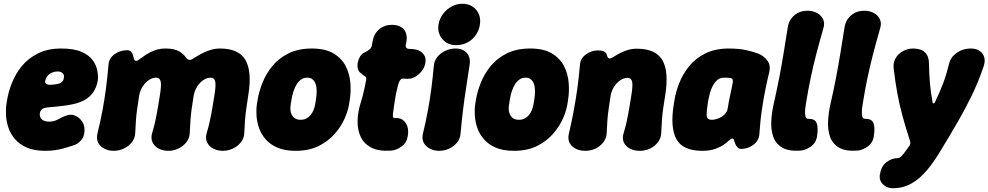

<svg xmlns="http://www.w3.org/2000/svg" viewBox="-20 -780 5256 1021"><path d="M220 22Q162 22 123 5Q84 -12 60 -40Q36 -68 25 -100.5Q14 -133 12 -166Q10 -199 14 -225L18 -250Q25 -293 44 -340.5Q63 -388 96.5 -429Q130 -470 182 -496Q234 -522 306 -522Q373 -522 413 -504.5Q453 -487 472.5 -460.5Q492 -434 497.5 -404.5Q503 -375 500 -352Q493 -313 474.5 -287.5Q456 -262 428.5 -247.5Q401 -233 368.5 -226Q336 -219 302 -215.5Q268 -212 236 -209Q212 -207 203 -199Q194 -191 192 -178Q190 -165 195.5 -154.5Q201 -144 213 -138.5Q225 -133 244 -133Q267 -133 291 -146.5Q315 -160 334 -166Q358 -174 378.5 -165.5Q399 -157 413 -139Q427 -121 429 -99Q432 -62 416 -40.5Q400 -19 381 -11Q361 -3 316.5 9.5Q272 22 220 22ZM247 -329Q289 -331 303.5 -340Q318 -349 319 -364Q322 -376 318 -384Q314 -392 306 -396Q298 -400 287 -400Q271 -400 256.5 -394Q242 -388 232.5 -376Q223 -364 220 -347Q219 -337 228.5 -332.5Q238 -328 247 -329Z M585 22Q543 22 516 -3Q489 -28 498 -69Q515 -139 525.5 -195.5Q536 -252 543.5 -309.5Q551 -367 557 -435Q559 -470 589 -491.5Q619 -513 656 -513Q670 -513 677.5 -504.5Q685 -496 687 -486Q690 -478 692.5 -467Q695 -456 704 -456Q710 -456 723 -466Q736 -476 756 -489Q776 -502 802 -512Q828 -522 860 -522Q907 -522 933 -506.5Q959 -491 970 -472Q975 -464 985 -462Q995 -460 1006 -468Q1015 -473 1029.5 -482Q1044 -491 1062.5 -500Q1081 -509 1103.5 -515.5Q1126 -522 1150 -522Q1250 -522 1285.5 -460.5Q1321 -399 1300 -272Q1294 -230 1289.5 -200.5Q1285 -171 1283 -142Q1281 -113 1279 -72Q1278 -45 1261 -23.5Q1244 -2 1218.5 10Q1193 22 1165 22Q1136 22 1113.5 10Q1091 -2 1081 -23.5Q1071 -45 1079 -72Q1088 -102 1093.5 -126Q1099 -150 1103 -171.5Q1107 -193 1111 -217Q1115 -241 1120 -272Q1129 -326 1124.5 -346.5Q1120 -367 1101 -367Q1081 -367 1062 -354.5Q1043 -342 1029 -320.5Q1015 -299 1010 -272Q1003 -230 999 -200.5Q995 -171 993 -142Q991 -113 989 -72Q988 -45 971 -23.5Q954 -2 928.5 10Q903 22 875 22Q846 22 823.5 10Q801 -2 791 -23.5Q781 -45 789 -72Q798 -102 803.5 -126Q809 -150 813 -171.5Q817 -193 821 -217Q825 -241 830 -272Q839 -326 834.5 -346.5Q830 -367 811 -367Q791 -367 772 -354.5Q753 -342 739 -320.5Q725 -299 720 -272Q714 -230 709.5 -200.5Q705 -171 703 -142Q701 -113 699 -72Q698 -45 681 -23.5Q664 -2 638.5 10Q613 22 585 22Z M1836 -225Q1831 -192 1813 -150.5Q1795 -109 1761 -69.5Q1727 -30 1675.5 -4Q1624 22 1552 22Q1494 22 1455 5Q1416 -12 1392 -40Q1368 -68 1357 -100.5Q1346 -133 1344 -166Q1342 -199 1346 -225L1350 -250Q1357 -293 1376 -340.5Q1395 -388 1428.5 -429Q1462 -470 1514 -496Q1566 -522 1638 -522Q1710 -522 1753.5 -496Q1797 -470 1818 -429Q1839 -388 1843 -340.5Q1847 -293 1840 -250ZM1660 -250Q1664 -274 1664 -295.5Q1664 -317 1658.5 -333Q1653 -349 1642 -358Q1631 -367 1614 -367Q1596 -367 1582.5 -358Q1569 -349 1558.5 -333Q1548 -317 1541 -295.5Q1534 -274 1530 -250L1526 -225Q1523 -209 1524.5 -194Q1526 -179 1532.5 -167.5Q1539 -156 1550.5 -149.5Q1562 -143 1578 -143Q1595 -143 1608 -149.5Q1621 -156 1631 -167.5Q1641 -179 1647 -194Q1653 -209 1656 -225Z M2059 21Q1993 25 1954.5 5Q1916 -15 1898.5 -51.5Q1881 -88 1881.5 -134Q1882 -180 1896 -226Q1904 -252 1909 -271Q1914 -290 1918 -309.5Q1922 -329 1927 -354Q1929 -365 1926 -369.5Q1923 -374 1917 -377Q1911 -380 1903 -388Q1889 -396 1884 -411Q1879 -426 1882 -446Q1886 -465 1895 -480Q1904 -495 1921 -502Q1936 -510 1945 -517Q1954 -524 1957 -537Q1958 -546 1961 -558.5Q1964 -571 1966 -579Q1977 -611 2003 -629.5Q2029 -648 2065 -648Q2101 -648 2122 -629.5Q2143 -611 2143 -577Q2142 -570 2141.5 -561.5Q2141 -553 2138 -545Q2134 -520 2157 -520Q2167 -520 2176 -519Q2185 -518 2194 -516Q2218 -510 2232.5 -491.5Q2247 -473 2242 -446Q2238 -418 2216.5 -394.5Q2195 -371 2168 -363Q2158 -361 2146.5 -361Q2135 -361 2125 -362Q2115 -364 2107.5 -353Q2100 -342 2095 -321Q2089 -298 2085 -277.5Q2081 -257 2076 -222Q2071 -189 2069.5 -173.5Q2068 -158 2072 -154.5Q2076 -151 2086 -152Q2118 -154 2137 -126.5Q2156 -99 2148 -55Q2143 -21 2115.5 -1Q2088 19 2059 21Z M2316 22Q2274 22 2247 -3Q2220 -28 2229 -69Q2245 -136 2255.5 -193Q2266 -250 2273.5 -307Q2281 -364 2287 -431Q2290 -459 2307 -479Q2324 -499 2349.5 -510.5Q2375 -522 2402 -522Q2442 -522 2463 -497.5Q2484 -473 2477 -433Q2467 -366 2458 -308.5Q2449 -251 2442 -193.5Q2435 -136 2429 -69Q2427 -42 2410 -21.5Q2393 -1 2368 10.5Q2343 22 2316 22ZM2404 -540Q2374 -540 2351.5 -555Q2329 -570 2318 -595Q2307 -620 2312 -650Q2317 -681 2336 -706Q2355 -731 2382 -745.5Q2409 -760 2439 -760Q2485 -760 2512 -728Q2539 -696 2532 -650Q2526 -605 2491.5 -572.5Q2457 -540 2404 -540Z M2997 -225Q2992 -192 2974 -150.5Q2956 -109 2922 -69.5Q2888 -30 2836.5 -4Q2785 22 2713 22Q2655 22 2616 5Q2577 -12 2553 -40Q2529 -68 2518 -100.5Q2507 -133 2505 -166Q2503 -199 2507 -225L2511 -250Q2518 -293 2537 -340.5Q2556 -388 2589.5 -429Q2623 -470 2675 -496Q2727 -522 2799 -522Q2871 -522 2914.5 -496Q2958 -470 2979 -429Q3000 -388 3004 -340.5Q3008 -293 3001 -250ZM2821 -250Q2825 -274 2825 -295.5Q2825 -317 2819.5 -333Q2814 -349 2803 -358Q2792 -367 2775 -367Q2757 -367 2743.5 -358Q2730 -349 2719.5 -333Q2709 -317 2702 -295.5Q2695 -274 2691 -250L2687 -225Q2684 -209 2685.5 -194Q2687 -179 2693.5 -167.5Q2700 -156 2711.5 -149.5Q2723 -143 2739 -143Q2756 -143 2769 -149.5Q2782 -156 2792 -167.5Q2802 -179 2808 -194Q2814 -209 2817 -225Z M3064 -435Q3066 -469 3095.5 -490.5Q3125 -512 3160 -512Q3178 -512 3191.5 -506.5Q3205 -501 3208 -484Q3210 -475 3216 -471Q3222 -467 3235 -473Q3241 -476 3252.5 -483.5Q3264 -491 3281 -499.5Q3298 -508 3319.5 -514.5Q3341 -521 3367 -521Q3467 -521 3502.5 -460Q3538 -399 3517 -271Q3510 -229 3506 -199.5Q3502 -170 3500 -141Q3498 -112 3496 -71Q3495 -45 3478.5 -23.5Q3462 -2 3437 10Q3412 22 3383 22Q3336 22 3310 -4.5Q3284 -31 3296 -71Q3305 -101 3310.5 -125Q3316 -149 3320 -170.5Q3324 -192 3328 -216Q3332 -240 3337 -271Q3346 -325 3341.5 -345.5Q3337 -366 3318 -366Q3298 -366 3279 -353.5Q3260 -341 3246 -319.5Q3232 -298 3227 -271Q3221 -229 3216.5 -199.5Q3212 -170 3210 -141Q3208 -112 3206 -71Q3205 -45 3188.5 -23.5Q3172 -2 3147 10Q3122 22 3093 22Q3048 22 3022 -3Q2996 -28 3005 -68Q3021 -138 3031.5 -194.5Q3042 -251 3050 -308.5Q3058 -366 3064 -435Z M3714 22Q3611 22 3577 -40Q3543 -102 3563 -225L3567 -250Q3574 -293 3593 -340.5Q3612 -388 3645.5 -429Q3679 -470 3731 -496Q3783 -522 3855 -522Q3907 -522 3945 -514Q3983 -506 4012 -495Q4042 -483 4060.5 -458Q4079 -433 4071 -398Q4059 -349 4050 -303.5Q4041 -258 4034.5 -216.5Q4028 -175 4024 -137Q4020 -99 4018 -66Q4015 -31 3985.5 -9.5Q3956 12 3921 12Q3911 12 3903 5Q3895 -2 3891 -13Q3885 -26 3883.5 -34.5Q3882 -43 3874 -43Q3867 -43 3856.5 -33Q3846 -23 3828.5 -10.5Q3811 2 3783 12Q3755 22 3714 22ZM3765 -143Q3781 -143 3800 -150.5Q3819 -158 3832.5 -171Q3846 -184 3849 -200Q3853 -225 3856.5 -243Q3860 -261 3864 -279Q3868 -297 3873 -322Q3884 -364 3865 -365Q3858 -366 3849 -366.5Q3840 -367 3831 -367Q3809 -367 3794.5 -354.5Q3780 -342 3770 -323Q3760 -304 3755 -284.5Q3750 -265 3747 -250L3743 -225Q3737 -187 3738 -165Q3739 -143 3765 -143Z M4235 21Q4172 25 4138 4Q4104 -17 4091.5 -54Q4079 -91 4081.5 -136.5Q4084 -182 4094 -226Q4111 -301 4123.5 -365.5Q4136 -430 4146.5 -494.5Q4157 -559 4169 -634Q4175 -674 4204 -698.5Q4233 -723 4274 -723Q4302 -723 4324.5 -711Q4347 -699 4357 -677.5Q4367 -656 4358 -628Q4337 -555 4320.5 -491.5Q4304 -428 4290.5 -363.5Q4277 -299 4265 -224Q4260 -194 4261 -177Q4262 -160 4266.5 -154Q4271 -148 4279 -148Q4313 -149 4322.5 -126Q4332 -103 4325 -57Q4320 -21 4292.5 -1Q4265 19 4235 21Z M4537 21Q4474 25 4440 4Q4406 -17 4393.5 -54Q4381 -91 4383.5 -136.5Q4386 -182 4396 -226Q4413 -301 4425.5 -365.5Q4438 -430 4448.5 -494.5Q4459 -559 4471 -634Q4477 -674 4506 -698.5Q4535 -723 4576 -723Q4604 -723 4626.5 -711Q4649 -699 4659 -677.5Q4669 -656 4660 -628Q4639 -555 4622.5 -491.5Q4606 -428 4592.5 -363.5Q4579 -299 4567 -224Q4562 -194 4563 -177Q4564 -160 4568.5 -154Q4573 -148 4581 -148Q4615 -149 4624.5 -126Q4634 -103 4627 -57Q4622 -21 4594.5 -1Q4567 19 4537 21Z M4727 221Q4697 221 4675.5 200.5Q4654 180 4659 147L4660 145Q4666 104 4694 82.5Q4722 61 4753 61Q4760 61 4766 57Q4772 53 4782.5 40.5Q4793 28 4812 1Q4819 -8 4820.5 -15Q4822 -22 4819 -31Q4797 -99 4780 -160.5Q4763 -222 4751.5 -285Q4740 -348 4732 -419Q4729 -448 4743 -471.5Q4757 -495 4782.5 -508.5Q4808 -522 4836 -522Q4877 -522 4898.5 -501.5Q4920 -481 4920 -443Q4921 -386 4925 -338.5Q4929 -291 4939 -237Q4940 -230 4944.5 -230Q4949 -230 4952 -237Q4978 -291 4995.5 -337.5Q5013 -384 5027 -441Q5035 -476 5067.5 -499Q5100 -522 5141 -522Q5186 -522 5205.5 -493.5Q5225 -465 5209 -422Q5182 -343 5148 -273Q5114 -203 5074 -133.5Q5034 -64 4985 16Q4948 79 4909.5 125Q4871 171 4826.5 196Q4782 221 4727 221Z"/></svg>

Font: Winky Sans ExtraBold
Style: Italic
Weight: 800
Italic angle: -8.97852°
Designer: Simon Atzbach
Foundry: typofactur
Version: Version 1.205